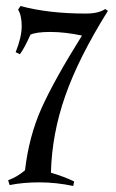

<svg xmlns="http://www.w3.org/2000/svg" viewBox="-20 -505 385 637"><path d="M252 -387Q195 -399 147.5 -399Q100 -399 81 -390Q61 -345 46 -325L32 -332Q52 -382 52 -418Q52 -454 40 -473L48 -485Q141 -460 265 -460Q307 -460 329 -475L338 -469Q241 -314 196.5 -187Q152 -60 149 68Q193 81 226 97L223 112Q166 100 111 100Q56 100 12 109L7 93Q37 82 63 60Q76 -53 118 -146.5Q160 -240 252 -387Z"/></svg>

Font: Almendra
Style: Italic
Weight: 400
Italic angle: -12°
Designer: Ana Sanfelippo
Foundry: Ana Sanfelippo
Version: Version 1.004